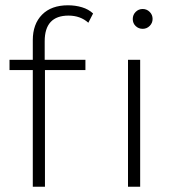

<svg xmlns="http://www.w3.org/2000/svg" viewBox="-20 -706 647 726"><path d="M149 -550V-480H303V-441H150V0H104V-441H16V-480H104V-554Q104 -615 139 -650.5Q174 -686 237 -686Q265 -686 290 -678.5Q315 -671 332 -655L314 -620Q284 -647 239 -647Q149 -647 149 -550ZM464 -480H510V0H464ZM519.5 -597Q504 -597 493 -607.5Q482 -618 482 -634Q482 -650 493 -661Q504 -672 519.5 -672Q535 -672 546 -661Q557 -650 557 -634.5Q557 -619 546 -608Q535 -597 519.5 -597Z"/></svg>

Font: Montserrat Ace
Style: Light
Weight: 300
Designer: Julieta Ulanovsky
Foundry: Julieta Ulanovsky
Version: Version 1